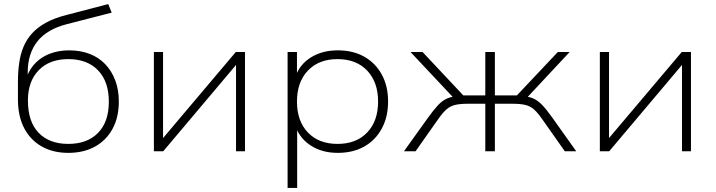

<svg xmlns="http://www.w3.org/2000/svg" viewBox="-20 -742 3514 942"><path d="M315 8Q240 8 184.5 -23.5Q129 -55 98.5 -113.5Q68 -172 68 -254V-341Q68 -389 74 -432Q80 -475 95 -511.5Q110 -548 137 -578Q164 -608 206 -631Q248 -654 308 -669L511 -722L528 -680L310 -624Q211 -599 163.5 -539Q116 -479 116 -387V-364H111Q127 -407 157 -436Q187 -465 228.5 -480Q270 -495 319 -495Q375 -495 420 -477.5Q465 -460 496.5 -427Q528 -394 545.5 -347.5Q563 -301 563 -244Q563 -167 532.5 -110.5Q502 -54 446.5 -23Q391 8 315 8ZM315 -36Q408 -36 461 -90Q514 -144 514 -243Q514 -342 461 -397Q408 -452 315 -452Q223 -452 170 -397.5Q117 -343 117 -249Q117 -145 169.5 -90.5Q222 -36 315 -36Z M735 0V-487H780V-54H771L1137 -487H1182V0H1138V-434H1147L781 0Z M1391 180V-487H1437V-367H1430Q1451 -427 1506.5 -461Q1562 -495 1637 -495Q1712 -495 1767 -464Q1822 -433 1853 -376.5Q1884 -320 1884 -244Q1884 -168 1853 -111Q1822 -54 1767 -23Q1712 8 1637 8Q1562 8 1507 -26.5Q1452 -61 1431 -120H1438V180ZM1636 -36Q1728 -36 1781.5 -92Q1835 -148 1835 -244Q1835 -339 1781.5 -395.5Q1728 -452 1636 -452Q1544 -452 1490.5 -395.5Q1437 -339 1437 -244Q1437 -148 1490.5 -92Q1544 -36 1636 -36Z M1962 0 2081 -166Q2109 -205 2130 -227Q2151 -249 2174 -259Q2197 -269 2232 -271L2209 -258L1994 -487H2053L2253 -274H2361V-487H2408V-274H2516L2717 -487H2775L2561 -258L2538 -271Q2572 -269 2594 -260Q2616 -251 2637.5 -229.5Q2659 -208 2689 -166L2807 0H2751L2639 -159Q2618 -189 2600 -205Q2582 -221 2558 -227Q2534 -233 2494 -233H2408V0H2361V-233H2276Q2236 -233 2212 -227Q2188 -221 2170 -205Q2152 -189 2131 -159L2019 0Z M2923 0V-487H2968V-54H2959L3325 -487H3370V0H3326V-434H3335L2969 0Z"/></svg>

Font: Nunito Sans 10pt SemiExpanded ExtraLight
Style: Regular
Weight: 250
Width: 6
Designer: Vernon Adams
Foundry: Vernon Adams
Version: Version 3.101;gftools[0.9.27]